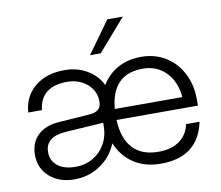

<svg xmlns="http://www.w3.org/2000/svg" viewBox="-79 -809 1053 915"><g transform="rotate(-10 447.5 -352.0)"><path d="M571 -714 437 -560H385L496 -714ZM629 8Q553 8 498.5 -27.5Q444 -63 417 -128Q392 -66 336.5 -28Q281 10 210 10Q137 10 90.5 -31Q44 -72 44 -137Q44 -196 81.5 -232Q119 -268 187 -272L329 -282Q362 -284 376.5 -296.5Q391 -309 391 -335V-337Q391 -370 373 -396.5Q355 -423 324.5 -438.5Q294 -454 256 -454Q127 -454 114 -342H48Q53 -419 108.5 -465Q164 -511 252 -511Q314 -511 362 -482.5Q410 -454 432 -407Q461 -456 510 -483Q559 -510 623 -510Q689 -510 740.5 -478.5Q792 -447 821 -391Q850 -335 850 -264V-234H456Q460 -143 503.5 -96.5Q547 -50 627 -50Q692 -50 730.5 -79Q769 -108 779 -157H844Q828 -77 774.5 -34.5Q721 8 629 8ZM621 -453Q471 -453 457 -287H784Q777 -363 733 -408Q689 -453 621 -453ZM108 -139Q108 -97 139.5 -72.5Q171 -48 225 -48Q273 -48 310.5 -70Q348 -92 369.5 -130.5Q391 -169 391 -218V-232L206 -220Q108 -213 108 -139Z"/></g></svg>

Font: Overused Grotesk Book
Style: Regular
Weight: 350
Version: Version 0.003